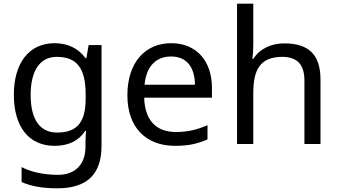

<svg xmlns="http://www.w3.org/2000/svg" viewBox="-20 -780 1837 1040"><path d="M275 -546C137 -546 55 -438 55 -267C55 -92 137 10 276 10C349 10 405 -16 442 -71H446C445 -59 443 -21 443 -5V16C443 110 387 167 295 167C218 167 148 152 97 125V206C148 229 212 240 290 240C454 240 530 162 530 9V-536H460L448 -465H443C403 -520 345 -546 275 -546ZM287 -472C395 -472 444 -413 444 -267V-246C444 -117 397 -62 289 -62C195 -62 146 -134 146 -266C146 -398 197 -472 287 -472Z M907 -546C765 -546 670 -440 670 -264C670 -85 775 10 928 10C1001 10 1049 -1 1104 -25V-102C1048 -78 1000 -65 932 -65C825 -65 764 -130 761 -251H1128V-304C1128 -450 1044 -546 907 -546ZM906 -474C995 -474 1035 -412 1036 -321H763C772 -417 822 -474 906 -474Z M1352 -537V-760H1264V0H1352V-277C1352 -402 1389 -472 1509 -472C1591 -472 1629 -429 1629 -343V0H1716V-349C1716 -486 1650 -545 1520 -545C1451 -545 1387 -517 1353 -462H1347C1350 -483 1352 -511 1352 -537Z"/></svg>

Font: Noto Sans Hebrew Droid Medium
Style: Regular
Weight: 500
Designer: Monotype Design Team
Foundry: Monotype Imaging Inc.
Version: Version 1.100